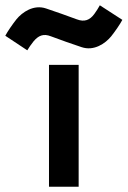

<svg xmlns="http://www.w3.org/2000/svg" viewBox="-101 -705 482 725"><path d="M84 -460V0H196V-460ZM-81 -570 2 -515C9 -526 16 -537 25 -548C44 -571 63 -579 91 -568C131 -553 168 -540 207 -527C254 -511 297 -541 319 -568C334 -587 352 -613 361 -630L276 -685C270 -674 263 -663 255 -652C238 -629 218 -621 189 -632C151 -646 112 -660 73 -673C26 -689 -17 -659 -39 -632C-54 -613 -72 -587 -81 -570Z"/></svg>

Font: KT Kiyosuna Sans Bold
Style: Regular
Weight: 700
Designer: [Zen Kaku Gothic] Yoshimichi Ohira
Version: Version 1.010;Glyphs 3.1.2 (3151)